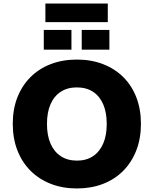

<svg xmlns="http://www.w3.org/2000/svg" viewBox="-20 -1052 867 1083"><path d="M414 11Q333 11 266.5 -15Q200 -41 152 -89Q104 -137 78 -204Q52 -271 52 -354Q52 -436 78 -502.5Q104 -569 152 -617Q200 -665 266.5 -690.5Q333 -716 414 -716Q494 -716 560.5 -690.5Q627 -665 675 -617.5Q723 -570 749 -503Q775 -436 775 -354Q775 -271 749 -204Q723 -137 675 -88.5Q627 -40 560.5 -14.5Q494 11 414 11ZM414 -146Q467 -146 504.5 -171Q542 -196 562 -242Q582 -288 582 -353Q582 -418 562 -464Q542 -510 504.5 -534.5Q467 -559 413 -559Q361 -559 323 -534.5Q285 -510 265 -464Q245 -418 245 -353Q245 -288 265 -242Q285 -196 323 -171Q361 -146 414 -146ZM236 -927V-1032H588V-927ZM227 -772V-883H383V-772ZM441 -772V-883H597V-772Z"/></svg>

Font: Nunito Sans 10pt Black
Style: Regular
Weight: 900
Designer: Vernon Adams
Foundry: Vernon Adams
Version: Version 3.101;gftools[0.9.27]